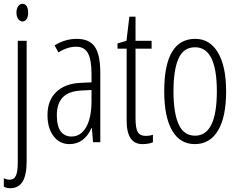

<svg xmlns="http://www.w3.org/2000/svg" viewBox="-22 -743 1247 1003"><path d="M64 -676.8Q64 -697.8 73.2 -710.9Q82 -723.1 96.2 -723.1Q109.4 -723.1 117.2 -710.9Q125 -698.7 125 -676.8Q125 -655.8 117.2 -643.6Q108.9 -630.9 96.2 -630.9Q82 -630.9 73.2 -643.6Q64 -656.7 64 -676.8ZM30.8 240.2Q10.7 240.2 -2 231.9V188Q13.2 195.8 28.8 195.8Q51.8 195.8 61.5 173.8Q70.8 152.3 70.8 105V-529.8H117.2V98.1Q117.2 171.4 96.2 205.6Q74.7 240.2 30.8 240.2Z M351.1 -29.8Q400.4 -29.8 428.2 -79.1Q456.1 -127.9 456.1 -217.8V-272.9L400.9 -270Q335.9 -266.1 306.2 -234.9Q274.9 -202.1 274.9 -141.1Q274.9 -84 295.4 -56.6Q315.9 -29.8 351.1 -29.8ZM463.9 0 458 -74.2H456.1Q418 9.8 340.8 9.8Q289.6 9.8 257.8 -31.7Q226.1 -73.2 226.1 -142.1Q226.1 -218.3 271.5 -262.2Q317.4 -306.6 398.9 -310.1L456.1 -313V-356.9Q456.1 -430.7 437.5 -464.8Q418.9 -499 376 -499Q330.6 -499 283.2 -469.2L263.2 -505.9Q317.9 -540 378.9 -540Q444.8 -540 473.1 -499Q502 -457.5 502 -360.8V0Z M738.8 -33.2Q760.3 -33.2 776.9 -39.1V0Q754.9 9.8 721.7 9.8Q639.6 9.8 639.6 -112.8V-488.8H591.8V-516.1L638.7 -529.8L653.8 -655.8H686V-529.8H770V-488.8H686V-126Q686 -72.3 697.8 -52.7Q709.5 -33.2 738.8 -33.2Z M884.3 -266.1Q884.3 -151.9 911.6 -92.8Q938.5 -34.2 997.1 -34.2Q1110.8 -34.2 1110.8 -266.1Q1110.8 -496.1 997.1 -496.1Q937.5 -496.1 911.1 -438.5Q884.3 -379.4 884.3 -266.1ZM1159.2 -266.1Q1159.2 -131.8 1117.2 -61.5Q1074.7 9.8 996.1 9.8Q918 9.8 877 -61.5Q835.9 -132.8 835.9 -266.1Q835.9 -540 998 -540Q1074.2 -540 1116.7 -468.3Q1159.2 -396.5 1159.2 -266.1Z"/></svg>

Font: Germano
Style: Regular
Weight: 300
Width: 3
Foundry: Ascender Corporation
Version: Version 1.10; ttfautohint (v1.5)